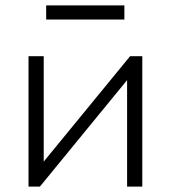

<svg xmlns="http://www.w3.org/2000/svg" viewBox="-20 -687 629 707"><path d="M85 0V-480H141V-92L459 -480H504V0H448V-392L127 0ZM150 -615V-667H438V-615Z"/></svg>

Font: Geologica Cursive Thin
Style: Regular
Weight: 250
Designer: Sindre Bremnes, Frode Helland
Foundry: Monokrom Skriftforlag AS
Version: Version 1.010;gftools[0.9.28]